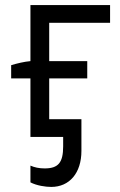

<svg xmlns="http://www.w3.org/2000/svg" viewBox="-20 -540 474 757"><path d="M100 179C125 192 160 197 182 197C254 197 301 142 301 55V-70H174V-231H324V-299H174V-450H414V-520H100V-299C76 -297 47 -290 24 -283V-231H100V0H229V37C229 101 210 124 156 124C134 124 116 120 100 113Z"/></svg>

Font: Fixel Display Regular
Style: Regular
Weight: 400
Designer: AlfaBravo + MacPaw
Foundry: Kyrylo Tkachov, Marchela Mozhyna, Serhii Makarenko, Maria Weinstein, Zakhar Kryvoshyya
Version: Version 1.211